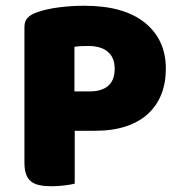

<svg xmlns="http://www.w3.org/2000/svg" viewBox="-20 -643 621 668"><path d="M292 -325Q334 -325 356.5 -344.5Q379 -364 379 -404Q379 -442 355.5 -462.5Q332 -483 287 -483Q271 -483 260.5 -482.5Q250 -482 239 -480V-325ZM240 -4Q229 -1 205.5 2Q182 5 159 5Q136 5 118.5 1.5Q101 -2 89 -11Q77 -20 71 -36Q65 -52 65 -78V-549Q65 -570 76.5 -581.5Q88 -593 108 -600Q142 -612 185.5 -617.5Q229 -623 273 -623Q411 -623 484 -564Q557 -505 557 -404Q557 -355 541.5 -315.5Q526 -276 495.5 -247.5Q465 -219 418.5 -203.5Q372 -188 311 -188H240Z"/></svg>

Font: Baloo Thambi
Style: Regular
Weight: 400
Designer: Aadarsh Rajan and Ek Type
Foundry: Ek Type
Version: Version 1.443;PS 1.000;hotconv 16.6.51;makeotf.lib2.5.65220;